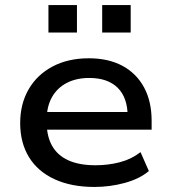

<svg xmlns="http://www.w3.org/2000/svg" viewBox="-20 -732 675 761"><path d="M354 9Q263 9 196.5 -21.5Q130 -52 95 -109Q60 -166 60 -244Q60 -320 93.5 -378Q127 -436 188.5 -468.5Q250 -501 332 -501Q410 -501 465.5 -471Q521 -441 551 -385.5Q581 -330 581 -253V-218H145V-288H506L486 -270Q486 -345 446.5 -384Q407 -423 334 -423Q282 -423 244 -403Q206 -383 185.5 -346Q165 -309 165 -257V-248Q165 -192 186.5 -154Q208 -116 251 -96.5Q294 -77 359 -77Q409 -77 455 -89Q501 -101 537 -129L570 -54Q533 -23 474.5 -7Q416 9 354 9ZM385 -603V-712H498V-603ZM172 -603V-712H285V-603Z"/></svg>

Font: Nunito Sans 10pt SemiExpanded SemiBold
Style: Regular
Weight: 600
Width: 6
Designer: Vernon Adams
Foundry: Vernon Adams
Version: Version 3.101;gftools[0.9.27]